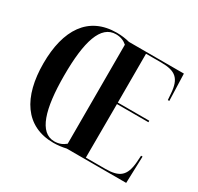

<svg xmlns="http://www.w3.org/2000/svg" viewBox="-155 -912 1147 1110"><g transform="rotate(30 418.5 -357.5)"><path d="M324 10C352 10 383 6 408 0H805L811 -179H801L798 -133C790 -41 755 -10 660 -10H530L531 -368H741V-378H531V-704H632C729 -704 764 -673 771 -577L774 -535H784L778 -714H411C386 -721 354 -725 325 -725C136 -725 45 -584 45 -359C45 -137 136 10 324 10ZM324 0C225 0 184 -134 184 -359C184 -585 224 -715 325 -715C357 -715 381 -704 399 -688V-27C378 -10 356 0 324 0Z"/></g></svg>

Font: Noto Serif Display ExtraCondensed
Style: Bold
Weight: 700
Width: 2
Designer: Monotype Design Team
Foundry: Monotype Imaging Inc.
Version: Version 2.009